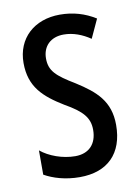

<svg xmlns="http://www.w3.org/2000/svg" viewBox="-69 -595 477 654"><g transform="rotate(-10 169.5 -268.5)"><path d="M307 -144C307 -226 262 -265 196 -307C133 -345 111 -365 111 -408C111 -450 139 -478 184 -478C217 -478 248 -466 276 -447L306 -512C269 -535 229 -547 183 -547C94 -547 33 -491 33 -406C33 -323 78 -283 145 -242C205 -208 227 -183 227 -141C227 -92 199 -63 152 -63C108 -63 62 -80 33 -104V-20C63 -3 105 10 155 10C251 10 307 -45 307 -144Z"/></g></svg>

Font: Noto Sans Gujarati ExtraCondensed
Style: Regular
Weight: 400
Width: 2
Designer: Jelle Bosma - Monotype Design Team, Universal Thirst
Foundry: Monotype Imaging Inc.
Version: Version 2.106